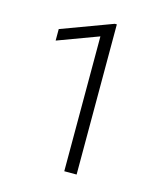

<svg xmlns="http://www.w3.org/2000/svg" viewBox="-107 -797 769 881"><g transform="rotate(15 277.0 -356.5)"><path d="M338.9 0H280.3V-640.6L86.9 -568.8V-623.5L329.1 -713.4H338.9Z"/></g></svg>

Font: Melbourne
Style: Light
Weight: 300
Designer: Google
Version: Version 2.000980; 2014